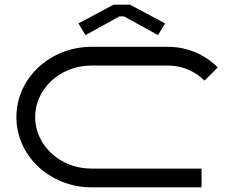

<svg xmlns="http://www.w3.org/2000/svg" viewBox="-20 -800 1020 820"><path d="M315 -700 345 -650 490 -730H510L655 -650L685 -700L535 -780H465ZM840.8 0V-80H370C235 -80 130 -181.1 130 -300C130 -418.9 235 -520 370 -520H697.8C758.7 -520 813.6 -495.5 853.5 -455.6L910 -512.2C855.7 -566.4 780.6 -600 697.8 -600H370C195.9 -600 50 -468.1 50 -300C50 -131.9 195.9 0 370 0Z"/></svg>

Font: KetosagCBd
Style: Regular
Weight: 500
Designer: gluk
Foundry: gluk
Version: Version 00.0024